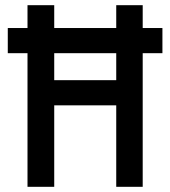

<svg xmlns="http://www.w3.org/2000/svg" viewBox="-20 -720 656 740"><path d="M428 -314H189V0H86V-515H10V-612H86V-700H189V-612H428V-700H530V-612H606V-515H530V0H428ZM428 -515H189V-411H428Z"/></svg>

Font: Overpass Mono Light
Style: Bold
Weight: 600
Monospace: yes
Designer: Delve Withrington, Dave Bailey
Foundry: Delve Fonts
Version: Version 1.000;DELV;Overpass